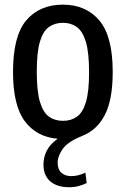

<svg xmlns="http://www.w3.org/2000/svg" viewBox="-20 -572 526 804"><path d="M269.5 212Q218.5 212 190.2 187.2Q162 162.5 162 117Q162 85.5 176.2 58.2Q190.5 31 221.5 9Q134 2 84.2 -64Q34.5 -130 34.5 -270.5Q34.5 -421.5 90.2 -487Q146 -552.5 243.5 -552.5Q340 -552.5 396 -486.2Q452 -420 452 -271Q452 -154.5 419.2 -91Q386.5 -27.5 324.5 -3Q264.5 21 243 51Q221.5 81 221.5 110Q221.5 137 236.8 151.2Q252 165.5 279 165.5Q307 165.5 337.5 151L343 194.5Q327 202.5 309 207.2Q291 212 269.5 212ZM243.5 -66Q277.5 -66 302 -83.2Q326.5 -100.5 339.8 -144.5Q353 -188.5 353 -269Q353 -352 339.5 -396.8Q326 -441.5 301.5 -459Q277 -476.5 243.5 -476.5Q210 -476.5 185.2 -459.2Q160.5 -442 147.2 -397.8Q134 -353.5 134 -272.5Q134 -190 147.2 -145.5Q160.5 -101 185 -83.5Q209.5 -66 243.5 -66Z"/></svg>

Font: Encode Sans Cnd Md
Style: Regular
Weight: 500
Width: 3
Designer: Multiple Designers
Foundry: Impallari Type
Version: Version 3.002; ttfautohint (v1.8.3) -l 8 -r 50 -G 200 -x 14 